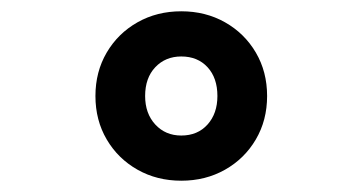

<svg xmlns="http://www.w3.org/2000/svg" viewBox="-20 -706 640 340"><path d="M301 -386Q258 -386 223.5 -405.5Q189 -425 169 -459Q149 -493 149 -536Q149 -579 169 -613Q189 -647 223.5 -666.5Q258 -686 301 -686Q344 -686 378.5 -666.5Q413 -647 433 -613Q453 -579 453 -536Q453 -493 433 -459Q413 -425 378.5 -405.5Q344 -386 301 -386ZM301 -466Q330 -466 347.5 -485.5Q365 -505 365 -536Q365 -568 347.5 -587Q330 -606 301 -606Q273 -606 255 -587Q237 -568 237 -536Q237 -505 255 -485.5Q273 -466 301 -466Z"/></svg>

Font: Source Code Pro ExtraLight Black
Style: Regular
Weight: 900
Monospace: yes
Version: Version 1.018;hotconv 1.0.116;makeotfexe 2.5.65601